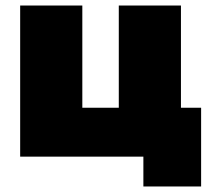

<svg xmlns="http://www.w3.org/2000/svg" viewBox="-20 -567 761 695"><path d="M53 0V-547H278V-177H410V-547H635V0ZM499 108V0H548H410V-177H708V108Z"/></svg>

Font: MOST Montserrat Black
Style: Regular
Weight: 900
Designer: Julieta Ulanovsky
Foundry: Julieta Ulanovsky
Version: Version 8.000;March 11, 2024;FontCreator 15.0.0.2926 64-bit